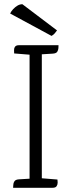

<svg xmlns="http://www.w3.org/2000/svg" viewBox="-20 -889 339 909"><path d="M178 -645V0H120V-645ZM178 -45 252 -39Q253 -34 253 -24.5Q253 -15 248 -7.5Q243 0 229 0H42Q43 -5 43 -14Q43 -23 48.5 -31Q54 -39 70 -40L120 -43ZM121 -630 47 -636Q47 -641 46.5 -650.5Q46 -660 51 -667.5Q56 -675 70 -675H257Q257 -670 256.5 -661Q256 -652 251 -644Q246 -636 229 -635L179 -632ZM28 -825 224 -719Q233 -724 239 -731Q245 -738 250 -745L86 -869Q74 -869 63 -862.5Q52 -856 42.5 -846Q33 -836 28 -825Z"/></svg>

Font: Karma Variable Light
Style: Regular
Weight: 300
Designer: Joana Correia
Foundry: Indian Type Foundry
Version: Version 3.000